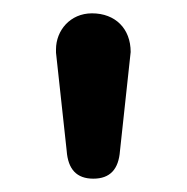

<svg xmlns="http://www.w3.org/2000/svg" viewBox="-20 -740 280 288"><path d="M176 -662C176 -697 153 -720 118 -720C85 -720 64 -694 64 -666C64 -665 64 -663 64 -661L80 -514C82 -486 95 -472 120 -472C145 -472 158 -486 160 -514Z"/></svg>

Font: Dongle
Style: Bold
Weight: 700
Designer: Yanghee Ryu
Foundry: Yanghee Ryu
Version: Version 2.000